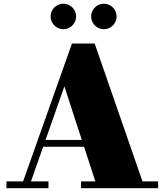

<svg xmlns="http://www.w3.org/2000/svg" viewBox="-20 -994 869 1014"><path d="M461.4 -907.1Q461.4 -925.6 470.5 -940.8Q479.6 -956.1 494.9 -965.2Q510.1 -974.3 528.6 -974.3Q547.1 -974.3 562.3 -965.2Q577.6 -956.1 586.7 -940.8Q595.8 -925.6 595.8 -907.1Q595.8 -888.6 586.7 -873.4Q577.6 -858.1 562.3 -849Q547.1 -839.9 528.6 -839.9Q510.1 -839.9 494.9 -849Q479.6 -858.1 470.5 -873.4Q461.4 -888.6 461.4 -907.1ZM247.4 -907.1Q247.4 -925.6 256.5 -940.8Q265.6 -956.1 280.9 -965.2Q296.1 -974.3 314.6 -974.3Q333.1 -974.3 348.3 -965.2Q363.6 -956.1 372.7 -940.8Q381.8 -925.6 381.8 -907.1Q381.8 -888.6 372.7 -873.4Q363.6 -858.1 348.3 -849Q333.1 -839.9 314.6 -839.9Q296.1 -839.9 280.9 -849Q265.6 -858.1 256.5 -873.4Q247.4 -888.6 247.4 -907.1ZM14 -36H102L360 -764H480L732.5 -36H815V0H408V-36H483.5L424 -219H208L143.5 -36H236V0H14ZM320 -538 220.5 -255H412Z"/></svg>

Font: Bodoni* 06pt Fatface
Style: Regular
Weight: 900
Version: Version 2.3